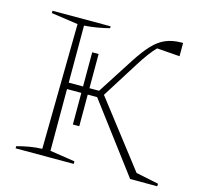

<svg xmlns="http://www.w3.org/2000/svg" viewBox="-97 -762 910 868"><g transform="rotate(15 358.0 -328.0)"><path d="M48 0V-10Q77 -18 106 -23Q135 -28 165 -29L173 -615L48 -633V-644H320V-635Q292 -628 263 -623Q234 -618 203 -616V-349H270V-509H300V-349H345L455 -520Q487 -569 515 -599Q543 -629 575 -642.5Q607 -656 649 -656H656V-594L549 -602Q533 -586 515.5 -562.5Q498 -539 478 -507L371 -337L605 -34L711 -12V0H584L344 -319H300V-171H270V-319H203V-30L320 -12V0Z"/></g></svg>

Font: Piazzolla Thin
Style: Regular
Weight: 100
Designer: Juan Pablo del Peral
Foundry: Huerta Tipografica
Version: Version 1.330